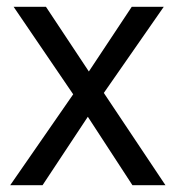

<svg xmlns="http://www.w3.org/2000/svg" viewBox="-20 -544 516 564"><path d="M285 -271 466 0H369L238 -201L105 0H10L195 -267L20 -524H115L241 -334L367 -524H461Z"/></svg>

Font: ColatingCofangSans
Style: Regular
Weight: 400
Foundry: GNU
Version: Version 412.227;June 27, 2022;FontCreator 11.0.0.2412 32-bit